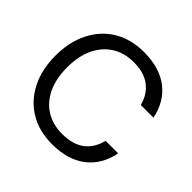

<svg xmlns="http://www.w3.org/2000/svg" viewBox="-181 -884 1067 1067"><g transform="rotate(45 352.5 -350.0)"><path d="M369 12Q266 12 191 -33.5Q116 -79 75 -160.5Q34 -242 34 -350Q34 -457 75 -539Q116 -621 191 -666.5Q266 -712 369 -712Q491 -712 566.5 -654Q642 -596 663 -491H563Q548 -555 499.5 -593.5Q451 -632 368 -632Q295 -632 240.5 -598Q186 -564 156 -501Q126 -438 126 -350Q126 -262 156 -198.5Q186 -135 240.5 -101.5Q295 -68 368 -68Q451 -68 500 -105Q549 -142 566 -212H665Q643 -104 567 -46Q491 12 369 12Z"/></g></svg>

Font: Host Grotesk Light
Style: Regular
Weight: 400
Version: Version 1.003